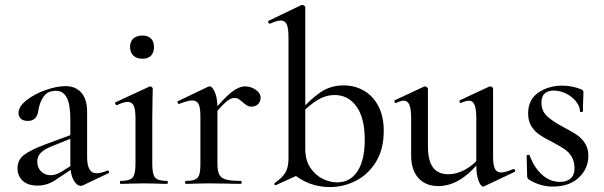

<svg xmlns="http://www.w3.org/2000/svg" viewBox="-20 -745 2446 778"><path d="M307 8Q291 8 278 -15.5Q265 -39 265 -79V-262Q265 -322 250.5 -349.5Q236 -377 207 -377Q173 -377 157 -354Q141 -331 136 -301Q131 -255 93 -255Q74 -255 64.5 -264Q55 -273 55 -287Q55 -313 87 -338.5Q119 -364 164.5 -380Q210 -396 245 -396Q287 -396 310 -369Q333 -342 333 -292V-108Q333 -43 371 -43Q390 -43 415 -54H416Q420 -54 421.5 -49.5Q423 -45 419 -43L316 6Q312 8 307 8ZM51 -63Q51 -97 77 -117Q103 -137 161 -159L275 -201L278 -188L187 -151Q161 -141 146 -126.5Q131 -112 131 -90Q131 -66 146.5 -50.5Q162 -35 186 -35Q205 -35 229 -49L288 -86L290 -72L217 -24Q194 -7 174 0Q154 7 132 7Q93 7 72 -12.5Q51 -32 51 -63Z M469 -12Q506 -12 517.5 -25.5Q529 -39 529 -81V-266Q529 -301 522 -316.5Q515 -332 497 -332Q481 -332 454 -319H453Q449 -319 447 -324.5Q445 -330 449 -331L585 -394L589 -395Q592 -395 595.5 -392Q599 -389 599 -385Q599 -378 598 -345Q597 -312 597 -267V-81Q597 -39 608.5 -25.5Q620 -12 657 -12Q660 -12 660 -6Q660 0 657 0Q633 0 618 -1L563 -2L508 -1Q493 0 469 0Q466 0 466 -6Q466 -12 469 -12ZM507 -555Q507 -577 520.5 -589Q534 -601 557 -601Q579 -601 591.5 -589Q604 -577 604 -555Q604 -532 592 -519.5Q580 -507 557 -507Q534 -507 520.5 -519.5Q507 -532 507 -555Z M973 -395Q996 -395 1016 -381.5Q1036 -368 1036 -349Q1036 -334 1026 -323.5Q1016 -313 999 -313Q988 -313 981 -317.5Q974 -322 963 -331Q953 -340 946.5 -344Q940 -348 929 -348Q915 -348 897.5 -333.5Q880 -319 839 -271L833 -282Q887 -347 917.5 -371Q948 -395 973 -395ZM733 -12Q758 -12 770.5 -17.5Q783 -23 787.5 -37.5Q792 -52 792 -81V-276Q792 -309 784.5 -323.5Q777 -338 759 -338Q742 -338 706 -324H704Q701 -324 699.5 -329Q698 -334 701 -335L824 -394L830 -395Q840 -395 850.5 -371.5Q861 -348 861 -310V-81Q861 -52 868.5 -37.5Q876 -23 896 -17.5Q916 -12 956 -12Q959 -12 959 -6Q959 0 956 0Q923 0 903 -1L827 -2L771 -1Q757 0 733 0Q730 0 730 -6Q730 -12 733 -12Z M1164 -44 1217 -142Q1217 -95 1238 -64.5Q1259 -34 1288.5 -20Q1318 -6 1346 -6Q1399 -6 1428.5 -51Q1458 -96 1458 -178Q1458 -267 1424.5 -313.5Q1391 -360 1336 -360Q1301 -360 1269 -341Q1237 -322 1204 -289L1196 -296Q1238 -343 1278.5 -371Q1319 -399 1373 -399Q1417 -399 1454 -378Q1491 -357 1513 -315.5Q1535 -274 1535 -214Q1535 -141 1504 -90Q1473 -39 1423 -13Q1373 13 1317 13Q1230 13 1164 -44ZM1096 5Q1092 5 1091.5 1.5Q1091 -2 1094 -4Q1123 -24 1136 -45Q1149 -66 1149 -103V-595Q1149 -630 1142 -646Q1135 -662 1117 -662Q1103 -662 1074 -649H1073Q1069 -649 1067 -654.5Q1065 -660 1069 -661L1200 -724L1205 -725Q1209 -725 1213 -722Q1217 -719 1217 -715V-49L1098 5Z M1646 -114V-266Q1646 -303 1639 -320Q1632 -337 1616 -337Q1605 -337 1585 -328H1583Q1580 -328 1578.5 -333Q1577 -338 1580 -339L1698 -394L1702 -395Q1705 -395 1709.5 -392Q1714 -389 1714 -385V-152Q1714 -94 1734.5 -66.5Q1755 -39 1797 -39Q1832 -39 1868 -59.5Q1904 -80 1929 -115L1934 -104Q1850 9 1756 9Q1705 9 1675.5 -23.5Q1646 -56 1646 -114ZM2011 -46Q2026 -46 2060 -60H2061Q2065 -60 2067 -55.5Q2069 -51 2066 -49L1942 10L1938 11Q1928 11 1919 -13Q1910 -37 1910 -76V-266Q1910 -303 1903 -320Q1896 -337 1880 -337Q1869 -337 1848 -328H1846Q1843 -328 1842 -333Q1841 -338 1844 -339L1962 -394L1966 -395Q1970 -395 1974 -392Q1978 -389 1978 -385V-110Q1978 -76 1985.5 -61Q1993 -46 2011 -46Z M2261 -231Q2296 -213 2316 -199.5Q2336 -186 2350 -165Q2364 -144 2364 -113Q2364 -62 2325.5 -25.5Q2287 11 2220 11Q2168 11 2122 -18Q2116 -24 2116 -30L2114 -114Q2114 -117 2119.5 -117.5Q2125 -118 2126 -116Q2144 -66 2176.5 -37Q2209 -8 2249 -8Q2277 -8 2292.5 -22Q2308 -36 2308 -63Q2308 -91 2296 -110.5Q2284 -130 2266.5 -141.5Q2249 -153 2219 -169Q2185 -186 2166 -199Q2147 -212 2133.5 -233Q2120 -254 2120 -285Q2120 -341 2161 -369.5Q2202 -398 2259 -398Q2298 -398 2335 -383Q2344 -380 2344 -372Q2344 -350 2343 -338L2342 -294Q2342 -291 2336 -291Q2330 -291 2330 -294Q2330 -314 2314 -334Q2298 -354 2273.5 -366Q2249 -378 2224 -378Q2201 -378 2187.5 -366.5Q2174 -355 2174 -329Q2174 -296 2196 -275Q2218 -254 2261 -231Z"/></svg>

Font: Cormorant Garamond Medium
Style: Regular
Weight: 500
Designer: Christian Thalmann (Catharsis Fonts)
Foundry: Catharsis Fonts
Version: Version 4.000